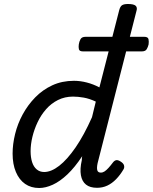

<svg xmlns="http://www.w3.org/2000/svg" viewBox="-20 -923 764 960"><path d="M176 17Q135 17 105.5 -3.5Q76 -24 59.5 -63Q43 -102 43 -155Q43 -202 55.5 -253Q68 -304 93.5 -351Q119 -398 156 -436Q193 -474 241.5 -496.5Q290 -519 350 -519Q381 -519 414 -510.5Q447 -502 477 -486L576 -872Q581 -891 590.5 -897Q600 -903 620 -903Q649 -903 658.5 -894Q668 -885 662 -867L468 -107Q463 -83 466.5 -71.5Q470 -60 484 -60Q494 -60 503 -66Q512 -72 522.5 -83.5Q533 -95 545 -111Q552 -120 560.5 -122Q569 -124 582 -116Q597 -107 600 -96.5Q603 -86 598 -77Q581 -48 560.5 -27Q540 -6 516.5 5Q493 16 465 16Q430 16 410 0Q390 -16 384.5 -47Q379 -78 389 -122Q389 -127 389.5 -132Q390 -137 391 -142Q354 -86 317 -51Q280 -16 244 0.5Q208 17 176 17ZM133 -167Q133 -136 140.5 -112.5Q148 -89 163.5 -76Q179 -63 201 -63Q236 -63 276 -94Q316 -125 358 -186Q400 -247 440 -337L459 -415Q427 -430 398.5 -435Q370 -440 345 -440Q304 -440 270 -423Q236 -406 210.5 -377Q185 -348 168 -312Q151 -276 142 -238.5Q133 -201 133 -167ZM395 -666Q377 -666 374.5 -677Q372 -688 374 -701Q376 -715 382.5 -727Q389 -739 408 -739H701Q720 -739 722.5 -727Q725 -715 723 -701Q720 -688 713.5 -677Q707 -666 689 -666Z"/></svg>

Font: Playwrite DE SAS
Style: Regular
Weight: 400
Designer: Veronika Burian, José Scaglione
Foundry: TypeTogether
Version: Version 1.002